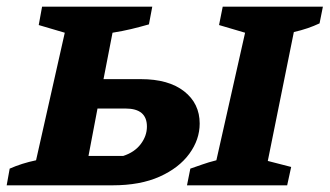

<svg xmlns="http://www.w3.org/2000/svg" viewBox="-36 -555 987 575"><path d="M-16 0 -7 -50Q29 -66 72 -75L158 -457L80 -480L90 -535H420L410 -482Q382 -474 357 -468Q332 -462 301 -457L274 -318H386Q469 -318 515.5 -281.5Q562 -245 562 -185Q562 -137 531 -94.5Q500 -52 442 -26Q384 0 301 0ZM524 0 534 -50Q552 -56 570 -62.5Q588 -69 612 -75L698 -457L620 -480L631 -535H931L921 -485Q904 -477 885 -470.5Q866 -464 844 -459L766 -73L836 -55L824 0ZM229 -88H333Q367 -99 385.5 -123.5Q404 -148 404 -176Q404 -230 340 -230H256Z"/></svg>

Font: Piazzolla SC
Style: Bold Italic
Weight: 700
Italic angle: -11.3°
Designer: Juan Pablo del Peral
Foundry: Huerta Tipografica
Version: Version 1.330